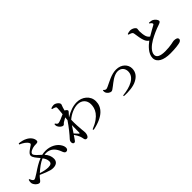

<svg xmlns="http://www.w3.org/2000/svg" viewBox="252 -2118 3486 3486"><g transform="rotate(-45 1995.0 -375.0)"><path d="M74 -163H55C49 -144 45 -122 45 -100C45 -44 112 18 152 18C188 18 206 -31 239 -64L260 -84C308 -61 352 -45 390 -30C442 -10 477 1 522 1C604 1 652 -38 652 -111C652 -169 631 -225 579 -282C593 -284 607 -285 621 -285C749 -285 810 -191 842 -107C856 -67 870 -41 899 -41C933 -41 948 -68 948 -95C948 -128 937 -158 909 -198C865 -260 770 -321 642 -321C611 -321 580 -317 550 -310C500 -356 431 -410 431 -448C431 -492 515 -521 561 -526C604 -531 662 -518 662 -563C662 -626 613 -685 546 -718C502 -742 449 -752 395 -759L386 -738C456 -709 516 -668 537 -624C546 -607 545 -597 526 -583C486 -553 389 -503 389 -449C389 -399 440 -348 487 -290C401 -258 319 -204 237 -149C165 -103 146 -93 129 -93C109 -93 86 -122 74 -163ZM509 -261C542 -216 558 -179 558 -135C558 -95 535 -70 465 -70C411 -70 341 -86 284 -106C359 -173 433 -231 509 -261Z M1246 -450C1265 -462 1295 -479 1325 -496L1319 -431C1249 -326 1151 -207 1108 -162C1088 -141 1081 -123 1081 -99C1081 -69 1099 -51 1118 -52C1139 -52 1151 -72 1166 -95L1211 -160C1235 -126 1259 -85 1268 -61C1279 -34 1283 -12 1288 13C1293 40 1304 55 1333 55C1366 55 1389 4 1389 -44C1389 -70 1385 -89 1382 -123C1377 -181 1367 -293 1372 -389C1447 -454 1555 -506 1650 -506C1759 -506 1826 -433 1826 -334C1826 -226 1778 -90 1523 10L1532 30C1828 -30 1928 -164 1928 -308C1928 -451 1802 -544 1668 -544C1567 -544 1475 -507 1378 -449V-452C1395 -473 1414 -493 1428 -508C1442 -523 1452 -533 1452 -546C1452 -559 1430 -580 1410 -590L1405 -592C1411 -617 1416 -637 1421 -650C1431 -686 1444 -701 1444 -720C1444 -754 1385 -805 1334 -805C1307 -805 1285 -798 1262 -789V-771C1288 -765 1308 -758 1321 -752C1339 -744 1345 -738 1345 -716C1345 -689 1339 -635 1332 -570C1277 -544 1191 -508 1166 -508C1145 -508 1131 -523 1114 -550L1099 -544C1098 -529 1097 -512 1102 -497C1114 -459 1160 -414 1197 -414C1217 -414 1225 -436 1246 -450ZM1312 -311C1310 -235 1311 -160 1310 -121C1309 -103 1302 -101 1291 -112L1226 -182Z M2165 -360 2154 -355C2154 -338 2153 -317 2161 -299C2173 -268 2218 -234 2250 -234C2275 -234 2293 -252 2341 -287C2386 -320 2489 -415 2589 -415C2676 -415 2725 -353 2725 -278C2725 -124 2548 -53 2350 -34L2352 -15C2464 -7 2596 -18 2676 -61C2754 -101 2814 -162 2814 -265C2814 -364 2730 -458 2591 -458C2467 -458 2352 -385 2264 -346C2238 -334 2227 -331 2215 -331C2196 -331 2176 -346 2165 -360Z M3198 -763 3199 -745C3217 -740 3240 -733 3256 -725C3276 -714 3283 -703 3286 -683C3295 -617 3309 -526 3330 -477C3343 -447 3361 -420 3390 -402C3317 -348 3208 -249 3208 -136C3208 -23 3324 35 3498 35C3623 35 3714 22 3754 9C3778 0 3796 -18 3796 -36C3796 -77 3753 -88 3703 -88C3679 -88 3602 -59 3462 -59C3326 -59 3269 -96 3269 -156C3269 -238 3360 -314 3445 -364C3522 -409 3636 -459 3706 -481C3751 -497 3772 -507 3772 -529C3772 -557 3738 -600 3700 -620C3678 -631 3648 -634 3616 -636L3609 -623C3627 -612 3646 -598 3654 -580C3659 -567 3656 -559 3643 -551C3614 -534 3525 -487 3453 -443C3429 -459 3413 -481 3402 -511C3390 -547 3383 -609 3383 -648C3382 -673 3390 -690 3389 -709C3389 -738 3331 -779 3273 -779C3248 -779 3225 -772 3198 -763Z"/></g></svg>

Font: Noto Serif HK SemiBold
Style: Regular
Weight: 600
Designer: Ryoko NISHIZUKA 西塚涼子 (kana & ideographs); Frank Grießhammer (Latin, Greek & Cyrillic); Wenlong ZHANG 张文龙 (bopomofo); San
Foundry: Adobe
Version: Version 2.001;hotconv 1.1.0;makeotfexe 2.6.0